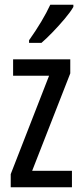

<svg xmlns="http://www.w3.org/2000/svg" viewBox="-20 -786 343 806"><path d="M282 0H25V-55L186 -468H35V-537H275V-478L115 -69H282ZM288 -757Q276 -736 252 -707.5Q228 -679 201.5 -651.5Q175 -624 154 -606H102V-617Q160 -699 191 -766H288Z"/></svg>

Font: Noto Sans Myanmar ExtraCondensed
Style: Regular
Weight: 400
Width: 2
Designer: Monotype Design Team
Foundry: Monotype Imaging Inc.
Version: Version 2.107; ttfautohint (v1.8.4.7-5d5b)